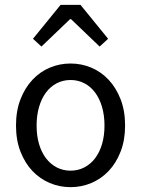

<svg xmlns="http://www.w3.org/2000/svg" viewBox="-20 -760 582 792"><path d="M271 12Q226 12 185.5 -5Q145 -22 114 -54.5Q83 -87 64.5 -134.5Q46 -182 46 -242Q46 -303 64.5 -350.5Q83 -398 114 -431Q145 -464 185.5 -481Q226 -498 271 -498Q316 -498 356.5 -481Q397 -464 428 -431Q459 -398 477.5 -350.5Q496 -303 496 -242Q496 -182 477.5 -134.5Q459 -87 428 -54.5Q397 -22 356.5 -5Q316 12 271 12ZM271 -56Q302 -56 328 -69.5Q354 -83 372.5 -107.5Q391 -132 401 -166Q411 -200 411 -242Q411 -284 401 -318.5Q391 -353 372.5 -378Q354 -403 328 -416.5Q302 -430 271 -430Q240 -430 214 -416.5Q188 -403 169.5 -378Q151 -353 141 -318.5Q131 -284 131 -242Q131 -200 141 -166Q151 -132 169.5 -107.5Q188 -83 214 -69.5Q240 -56 271 -56ZM116 -600 230 -740H312L426 -600L391 -568L273 -681H269L151 -568Z"/></svg>

Font: Giro Regular
Style: Regular
Weight: 400
Designer: Paul D. Hunt
Foundry: Adobe Systems Incorporated
Version: Version 1.000;PS 1.0;hotconv 1.0.88;makeotf.lib2.5.647800